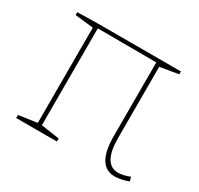

<svg xmlns="http://www.w3.org/2000/svg" viewBox="-118 -667 848 817"><g transform="rotate(30 305.5 -258.0)"><path d="M599 -8Q560 6 532 6Q443 6 443 -141V-503L155 -504V-28L245 -15V0H45V-15L135 -28V-496L45 -506V-520L147 -522H553V-508L463 -493V-145Q463 -15 536 -15Q561 -15 593 -28Z"/></g></svg>

Font: Bitter Pro Thin
Style: Regular
Weight: 250
Designer: Sol Matas, and Bitter project Authors
Foundry: Sol Matas
Version: Version 1.010